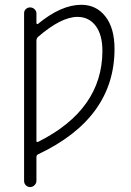

<svg xmlns="http://www.w3.org/2000/svg" viewBox="-20 -550 540 790"><path d="M129.9 -382.8V29.3Q129.9 37.1 137.7 33.2Q400.4 -98.6 401.4 -339.8Q401.4 -407.2 373.5 -443.8Q345.7 -480.5 298.8 -480.5Q231.4 -480.5 135.7 -397.5Q129.9 -390.6 129.9 -382.8ZM79.1 194.3V-495.1Q79.1 -505.9 86.4 -512.7Q93.8 -519.5 103.5 -519.5Q114.3 -519.5 122.1 -512.2Q129.9 -504.9 129.9 -495.1V-455.1Q129.9 -453.1 131.8 -451.7Q133.8 -450.2 135.7 -451.2Q231.4 -530.3 314.5 -530.3Q376 -530.3 413.6 -482.4Q451.2 -434.6 451.2 -348.6Q451.2 -63.5 136.7 85Q129.9 87.9 129.9 96.7V194.3Q129.9 204.1 122.1 211.9Q114.3 219.7 104 219.7Q93.8 219.7 86.4 212.4Q79.1 205.1 79.1 194.3Z"/></svg>

Font: Rounded-X Mgen+ 2m light
Style: Regular
Weight: 200
Designer: [Source Han Sans]
Ryoko NISHIZUKA  (kana & ideographs); Paul D. Hunt (Latin, Greek & Cyrillic); Wenlong ZHANG  (bopomofo
Version: Version 1.059.20150602